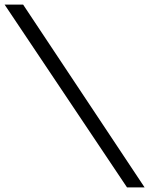

<svg xmlns="http://www.w3.org/2000/svg" viewBox="-60 -720 645 830"><path d="M-40 -700H40L565 90H489Z"/></svg>

Font: Electrolize
Style: Regular
Weight: 400
Designer: Valery Zaveryaev
Foundry: Cyreal (www.cyreal.org)
Version: Version 1.002